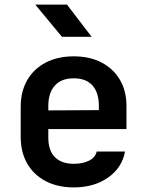

<svg xmlns="http://www.w3.org/2000/svg" viewBox="-20 -805 640 835"><path d="M300.6 10Q230.9 10 178.9 -17.1Q126.9 -44.2 98.4 -93.7Q70 -143.2 70 -210V-340Q70 -407.2 98.4 -456.5Q126.9 -505.8 178.9 -532.9Q230.9 -560 300.6 -560Q370.3 -560 421.7 -533.1Q473.1 -506.2 501.6 -457.8Q530 -409.3 530 -344.1V-243.8H190.1V-205.9Q190.1 -150.1 219 -121.3Q247.9 -92.6 300.6 -92.6Q340.1 -92.6 367.6 -106.5Q395.1 -120.5 400.4 -145.9H523.7Q510.6 -75.1 449.7 -32.5Q388.8 10 300.6 10ZM409.9 -315.3V-345.3Q409.9 -402.1 382.2 -433.2Q354.6 -464.4 300.6 -464.4Q246.6 -464.4 218.4 -432.7Q190.1 -401 190.1 -344.1V-324.9L418.6 -326.1ZM249.4 -645 133.3 -785H271.3L378.4 -645Z"/></svg>

Font: Atlassian Mono
Style: Regular
Weight: 400
Monospace: yes
Designer: Philipp Nurullin, Konstantin Bulenkov
Foundry: Modifications by Atlassian Pty Ltd, manufactured by JetBrains
Version: Version 2.304